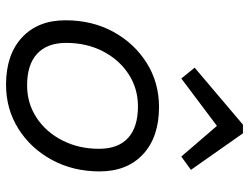

<svg xmlns="http://www.w3.org/2000/svg" viewBox="-112 -680 805 620"><g transform="rotate(90 290.0 -370.5)"><path d="M254 12Q157 12 101.5 -39.5Q46 -91 46 -180Q46 -266 83 -334Q120 -402 183.5 -442Q247 -482 326 -482Q423 -482 478.5 -430.5Q534 -379 534 -290Q534 -205 497 -136.5Q460 -68 396.5 -28Q333 12 254 12ZM256 -56Q314 -56 360.5 -86.5Q407 -117 434 -170Q461 -223 461 -288Q461 -350 426 -382Q391 -414 324 -414Q266 -414 219.5 -383.5Q173 -353 146 -300.5Q119 -248 119 -182Q119 -121 154 -88.5Q189 -56 256 -56ZM234 -554 199 -597 383 -753H411L529 -585L486 -554L387 -669Z"/></g></svg>

Font: Sometype Mono
Style: Italic
Weight: 400
Italic angle: -12°
Monospace: yes
Designer: Ryoichi Tsunekawa
Foundry: Dharma Type
Version: Version 1.000; ttfautohint (v1.8.3)